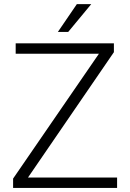

<svg xmlns="http://www.w3.org/2000/svg" viewBox="-20 -924 639 944"><path d="M555.7 -51.3V0H44.4V-45.9L466.3 -659.7H57.1V-710.9H540V-667.5L117.7 -51.3ZM264.6 -767.1 357.9 -903.8H428.7L315.4 -767.1Z"/></svg>

Font: Vazirmatn RD UI ExtraLight
Style: Regular
Weight: 200
Designer: Saber Rastikerdar
Foundry: Saber Rastikerdar
Version: Version 33.003